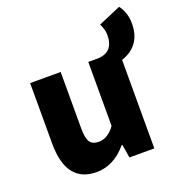

<svg xmlns="http://www.w3.org/2000/svg" viewBox="-143 -916 988 1052"><g transform="rotate(-20 351.0 -390.5)"><path d="M667 -795Q702 -748 702 -686Q702 -556 583 -516V0H438L425 -78H421Q344 14 243 14Q66 14 66 -217V-569H244V-239Q244 -182 260 -159Q275 -138 310 -138Q364 -138 405 -196V-569H462Q554 -573 554 -673Q554 -703 536 -739Z"/></g></svg>

Font: KaiGen Gothic KR Heavy
Style: Heavy
Weight: 900
Designer: Ryoko NISHIZUKA  (kana & ideographs); Paul D. Hunt (Latin, Greek & Cyrillic); Wenlong ZHANG  (bopomofo); Sandoll Communi
Foundry: Adobe Systems Incorporated
Version: Version 1.002 March 28, 2018